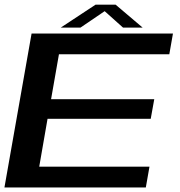

<svg xmlns="http://www.w3.org/2000/svg" viewBox="-22 -822 790 842"><path d="M-2.5 0H617.5L633.5 -91H150L186.5 -301H639L654.5 -387H202L236.5 -584H720.5L736.5 -675H116.5ZM244.5 -701H331L437 -773L517.5 -701H603.5L485 -801.5H397Z"/></svg>

Font: Anybody Expanded Medium
Style: Italic
Weight: 500
Width: 7
Italic angle: -10°
Version: Version 1.113;gftools[0.9.25]